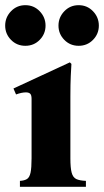

<svg xmlns="http://www.w3.org/2000/svg" viewBox="-39 -722 402 742"><path d="M233 -110Q233 -73 238 -54.5Q243 -36 256 -30Q269 -24 293 -23V0H38V-23Q55 -24 65 -30Q75 -36 79 -54.5Q83 -73 83 -110V-340Q83 -355 77.5 -360Q72 -365 61 -365Q53 -365 43.5 -363Q34 -361 23 -357L13 -380L231 -481L237 -475Q236 -460 234.5 -428.5Q233 -397 233 -349ZM59 -545Q26 -545 3.5 -568Q-19 -591 -19 -623Q-19 -655 3.5 -678.5Q26 -702 59 -702Q92 -702 114.5 -678.5Q137 -655 137 -623Q137 -591 114.5 -568Q92 -545 59 -545ZM265 -545Q232 -545 209.5 -568Q187 -591 187 -623Q187 -655 209.5 -678.5Q232 -702 265 -702Q298 -702 320.5 -678.5Q343 -655 343 -623Q343 -591 320.5 -568Q298 -545 265 -545Z"/></svg>

Font: Bona Nova
Style: Bold
Weight: 700
Designer: Mateusz Machalski
Foundry: Capitalics
Version: Version 4.001; ttfautohint (v1.8.3)